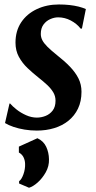

<svg xmlns="http://www.w3.org/2000/svg" viewBox="-20 -586 438 880"><path d="M355.5 -455H349.5Q332 -477.5 304.5 -492Q277 -506.5 246.5 -506.5Q228.5 -506.5 210 -498.2Q191.5 -490 179.2 -473.2Q167 -456.5 167 -430.5Q167 -415.5 174 -401.8Q181 -388 197.2 -371.8Q213.5 -355.5 241.5 -333Q275.5 -306.5 300.5 -280.5Q325.5 -254.5 339.5 -226.8Q353.5 -199 353.5 -165.5Q353.5 -121.5 337.5 -88.2Q321.5 -55 293.5 -32.5Q265.5 -10 228.5 1.2Q191.5 12.5 149 12.5Q120 12.5 92.8 8Q65.5 3.5 42.5 -4.2Q19.5 -12 3 -22L23.5 -111.5H26.5Q37 -99 56 -84Q75 -69 99.5 -58Q124 -47 149 -47Q169.5 -47 189 -54.8Q208.5 -62.5 221.5 -79.5Q234.5 -96.5 234.5 -124.5Q234.5 -145.5 224 -163Q213.5 -180.5 195.8 -197Q178 -213.5 157 -230Q130.5 -251 106.2 -274Q82 -297 66.5 -325.5Q51 -354 51 -390.5Q51 -444.5 77.2 -483.8Q103.5 -523 148.8 -544.2Q194 -565.5 250 -565.5Q276 -565.5 298.5 -563Q321 -560.5 340 -555.8Q359 -551 373.5 -544.5ZM113 274.5 67.5 255V244.5Q79 236.5 87.5 212.5Q96 188.5 95 164.5Q94.5 148.5 87.8 134.8Q81 121 66.5 113V86L151.5 47.5Q179.5 60.5 191.8 86.8Q204 113 204.5 144Q205.5 175.5 189.8 203.5Q174 231.5 152.5 250.5Q131 269.5 113 274.5Z"/></svg>

Font: Merriweather 24pt SemiCondensed
Style: Bold Italic
Weight: 700
Width: 4
Italic angle: -7.8°
Designer: Eben Sorkin
Foundry: Eben Sorkin
Version: Version 2.101